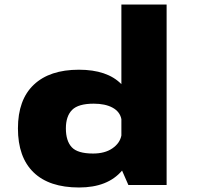

<svg xmlns="http://www.w3.org/2000/svg" viewBox="-20 -820 890 851"><path d="M329.5 -511Q455.5 -511 518 -447V-800H718.5V0H549L521 -64Q457.5 11 330.5 11Q198 11 128.8 -56Q59.5 -123 59.5 -251Q59.5 -378 129.8 -444.5Q200 -511 329.5 -511ZM272 -251Q272 -195.5 298 -167.5Q324 -139.5 392.5 -139.5Q445 -139.5 478.2 -162.5Q511.5 -185.5 518 -219.5V-292Q511.5 -325 479 -342.8Q446.5 -360.5 395.5 -360.5Q327 -360.5 299.5 -332.8Q272 -305 272 -251Z"/></svg>

Font: League Mono Wide ExtraBold
Style: Regular
Weight: 800
Width: 8
Designer: Tyler Finck
Foundry: The League of Moveable Type / Tyler Finck
Version: Version 2.210